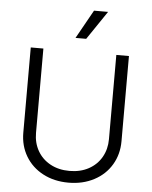

<svg xmlns="http://www.w3.org/2000/svg" viewBox="-62 -989 830 1050"><g transform="rotate(5 353.5 -463.5)"><path d="M623 -707V-239.3Q623 -167.5 589.1 -110.4Q555.2 -53.2 493.7 -20.8Q432.1 11.7 353.5 11.7Q274.4 11.7 213.1 -20.8Q151.9 -53.2 117.9 -110.4Q84 -167.5 84 -239.3V-707H153.3V-244.1Q153.3 -189 178.2 -145.5Q203.1 -102.1 248.5 -77.4Q293.9 -52.7 353.5 -52.7Q413.1 -52.7 458.5 -77.4Q503.9 -102.1 528.8 -145.8Q553.7 -189.5 553.7 -244.1V-707ZM411.1 -937.5H488.3L381.8 -780.3H323.2Z"/></g></svg>

Font: Pretendard Light
Style: Regular
Weight: 300
Designer: Base glyphs from Inter by Rasmus Andersson; Hangeul glyphs from Noto Sans CJK(Source Han Sans) by Jang Soo-young and Kan
Foundry: Kil Hyung-jin
Version: Version 1.309